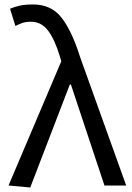

<svg xmlns="http://www.w3.org/2000/svg" viewBox="-20 -829 592 858"><path d="M115.2 8.8 18.1 0 253.9 -555.2 247.1 -578.1Q224.6 -652.8 194.6 -692.4Q164.6 -731.9 118.2 -731.9Q95.7 -731.9 79.6 -726.3Q63.5 -720.7 48.8 -712.9L24.9 -790Q44.4 -798.3 68.1 -803.7Q91.8 -809.1 127.9 -809.1Q209 -809.1 255.1 -750Q301.3 -690.9 337.9 -574.2L543.9 0H446.8L296.9 -451.2H292Z"/></svg>

Font: Source Han Sans CN
Style: Regular
Weight: 400
Designer: Ryoko NISHIZUKA  (kana, bopomofo & ideographs); Paul D. Hunt (Latin, Greek & Cyrillic); Sandoll Communications , Soo-you
Foundry: Adobe
Version: Version 2.004;hotconv 1.0.118;makeotfexe 2.5.65603